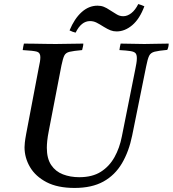

<svg xmlns="http://www.w3.org/2000/svg" viewBox="-20 -916 852 947"><path d="M348 11Q264 11 209.5 -17.5Q155 -46 128 -92Q101 -138 101 -190Q101 -198 102.5 -213Q104 -228 109 -255L171 -581Q175 -599 177 -611.5Q179 -624 179 -634Q179 -656 162.5 -661Q146 -666 92 -669Q94 -685 98 -701Q118 -701 147.5 -700.5Q177 -700 207 -699.5Q237 -699 255 -699Q282 -699 322 -700Q362 -701 391 -701Q391 -694 389 -685.5Q387 -677 385 -669Q342 -665 323 -660.5Q304 -656 297 -641.5Q290 -627 283 -593L221 -272Q215 -242 213 -221.5Q211 -201 211 -187Q211 -134 232.5 -102Q254 -70 290.5 -56Q327 -42 371 -42Q435 -42 477 -68.5Q519 -95 544.5 -140.5Q570 -186 581 -243L647 -573Q650 -589 652.5 -602.5Q655 -616 655 -629Q655 -646 648.5 -653.5Q642 -661 623.5 -664Q605 -667 569 -669Q571 -685 575 -701Q598 -701 634 -700Q670 -699 692 -699Q714 -699 748 -700Q782 -701 812 -701Q812 -684 805 -670Q762 -666 742.5 -661Q723 -656 715.5 -640.5Q708 -625 701 -589L632 -248Q616 -169 581.5 -110.5Q547 -52 490 -20.5Q433 11 348 11ZM662 -896Q670 -894 677.5 -891Q685 -888 692 -885Q669 -823 632.5 -792Q596 -761 555 -761Q539 -761 525 -766.5Q511 -772 493 -783Q471 -797 456 -804.5Q441 -812 424 -812Q381 -812 353 -755Q339 -758 323 -766Q347 -824 382.5 -856Q418 -888 461 -888Q478 -888 492 -882.5Q506 -877 522 -866Q540 -855 555 -845.5Q570 -836 588 -836Q608 -836 627.5 -851Q647 -866 662 -896Z"/></svg>

Font: Tiro Tamil
Style: Italic
Weight: 400
Italic angle: -11°
Designer: Tamil: Fernando Mello & Fiona Ross, assisted by Kaja Sojewska. Latin: John Hudson with Paul Hanslow, assisted by Kaja So
Foundry: Tiro Typeworks Ltd.
Version: Version 1.52